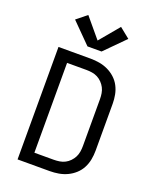

<svg xmlns="http://www.w3.org/2000/svg" viewBox="-175 -1081 951 1179"><g transform="rotate(20 300.0 -491.0)"><path d="M88 0V-735H298Q327 -735 356 -730Q385 -725 411.5 -712.5Q438 -700 460 -680Q482 -660 495.5 -634Q509 -608 514.5 -579Q520 -550 520 -521V-215Q520 -185 514.5 -156Q509 -127 495.5 -101Q482 -75 460 -55Q438 -35 411.5 -22.5Q385 -10 356 -5Q327 0 298 0ZM297 -74Q316 -74 335 -77Q354 -80 370.5 -88.5Q387 -97 400.5 -111Q414 -125 422.5 -141.5Q431 -158 434 -177Q437 -196 437 -215V-521Q437 -539 434 -558Q431 -577 422.5 -593.5Q414 -610 400.5 -624Q387 -638 370.5 -646.5Q354 -655 335 -658Q316 -661 298 -661H171V-74ZM346 -799H254L126 -928L193 -982L300 -854L407 -982L474 -928Z"/></g></svg>

Font: Iosevka Curly Extended
Style: Regular
Weight: 400
Width: 7
Monospace: yes
Designer: Belleve Invis
Foundry: Belleve Invis
Version: Version 11.1.0; ttfautohint (v1.8.3)